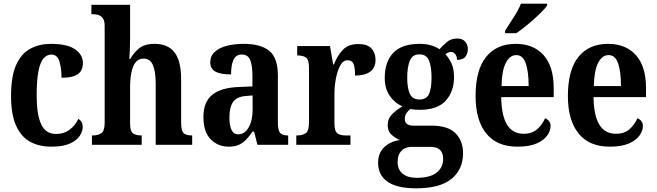

<svg xmlns="http://www.w3.org/2000/svg" viewBox="-20 -786 3563 1042"><path d="M258 10Q193 10 144 -16.5Q95 -43 67.5 -103.5Q40 -164 40 -266Q40 -374 68.5 -435.5Q97 -497 146 -522.5Q195 -548 255 -548Q346 -548 388 -518Q430 -488 430 -444Q430 -422 421 -404Q412 -386 386.5 -375Q361 -364 314 -364Q314 -415 302.5 -452.5Q291 -490 259 -490Q235 -490 217 -470Q199 -450 189 -401.5Q179 -353 179 -267Q179 -164 203.5 -111.5Q228 -59 284 -59Q328 -59 359 -83Q390 -107 405 -141Q429 -127 429 -98Q429 -74 413 -49Q397 -24 359.5 -7Q322 10 258 10Z M479 0V-51H484Q511 -51 529.5 -63Q548 -75 548 -120V-647Q548 -674 537.5 -687.5Q527 -701 513 -705Q499 -709 487 -709H476V-760H686V-576Q686 -543 684.5 -511.5Q683 -480 682 -466H687Q704 -498 734 -523Q764 -548 819 -548Q891 -548 927 -502Q963 -456 963 -354V-122Q963 -75 977 -63Q991 -51 1020 -51H1023V0H825V-333Q825 -397 810 -432.5Q795 -468 759 -468Q731 -468 715 -446.5Q699 -425 692.5 -389.5Q686 -354 686 -311V-116Q686 -73 702 -62Q718 -51 747 -51H749V0Z M1221 10Q1164 10 1124 -29.5Q1084 -69 1084 -152Q1084 -233 1132.5 -272Q1181 -311 1279 -314L1350 -317V-374Q1350 -430 1338 -460Q1326 -490 1292 -490Q1260 -490 1247 -461Q1234 -432 1234 -382Q1177 -382 1149 -397.5Q1121 -413 1121 -448Q1121 -482 1145.5 -504.5Q1170 -527 1211 -537.5Q1252 -548 1303 -548Q1395 -548 1441.5 -510Q1488 -472 1488 -377V-122Q1488 -80 1499.5 -65.5Q1511 -51 1541 -51H1544V0H1377L1359 -72H1351Q1332 -45 1314.5 -27Q1297 -9 1275.5 0.5Q1254 10 1221 10ZM1272 -57Q1308 -57 1329.5 -94.5Q1351 -132 1351 -191V-268L1314 -265Q1264 -261 1244.5 -232Q1225 -203 1225 -148Q1225 -105 1236.5 -81Q1248 -57 1272 -57Z M1588 0V-51H1592Q1621 -51 1639 -63Q1657 -75 1657 -123V-417Q1657 -462 1641 -473.5Q1625 -485 1596 -485H1593V-536H1771L1788 -436H1792Q1813 -489 1843 -518Q1873 -547 1925 -547Q1974 -547 1996 -523Q2018 -499 2018 -461Q2018 -418 1989 -397Q1960 -376 1907 -376Q1907 -418 1899 -438.5Q1891 -459 1866 -459Q1842 -459 1826.5 -430.5Q1811 -402 1803 -360Q1795 -318 1795 -275V-118Q1795 -73 1811.5 -62Q1828 -51 1854 -51H1882V0Z M2238 236Q2134 236 2083 200Q2032 164 2032 98Q2032 44 2065.5 12.5Q2099 -19 2150 -26Q2126 -36 2105 -54.5Q2084 -73 2084 -108Q2084 -141 2106.5 -164.5Q2129 -188 2164 -209Q2123 -226 2095.5 -265.5Q2068 -305 2068 -363Q2068 -451 2114.5 -499.5Q2161 -548 2258 -548Q2292 -548 2318 -540.5Q2344 -533 2365 -519Q2383 -539 2405.5 -558Q2428 -577 2461 -577Q2490 -577 2504.5 -560Q2519 -543 2519 -520Q2519 -496 2506 -478.5Q2493 -461 2460 -461Q2460 -482 2450 -493Q2440 -504 2429 -504Q2418 -504 2410.5 -500Q2403 -496 2397 -492Q2416 -472 2430 -442.5Q2444 -413 2444 -368Q2444 -289 2399 -239.5Q2354 -190 2258 -190Q2248 -190 2232 -191Q2216 -192 2208 -195Q2197 -188 2187 -173.5Q2177 -159 2177 -140Q2177 -121 2189.5 -112.5Q2202 -104 2223 -104H2323Q2411 -104 2452 -63Q2493 -22 2493 46Q2493 134 2430 185Q2367 236 2238 236ZM2256 -246Q2296 -246 2309 -277.5Q2322 -309 2322 -365Q2322 -423 2308.5 -457Q2295 -491 2256 -491Q2218 -491 2204 -456Q2190 -421 2190 -364Q2190 -309 2204 -277.5Q2218 -246 2256 -246ZM2240 179Q2315 179 2350 150.5Q2385 122 2385 76Q2385 11 2316 11H2214Q2197 11 2179.5 18Q2162 25 2150 43.5Q2138 62 2138 95Q2138 134 2165 156.5Q2192 179 2240 179Z M2789 10Q2676 10 2618.5 -62Q2561 -134 2561 -265Q2561 -406 2618 -477Q2675 -548 2779 -548Q2875 -548 2930 -487Q2985 -426 2985 -307V-259H2700Q2702 -156 2732.5 -108Q2763 -60 2822 -60Q2867 -60 2895 -84.5Q2923 -109 2938 -144Q2950 -140 2959 -129.5Q2968 -119 2968 -102Q2968 -77 2950 -51Q2932 -25 2892.5 -7.5Q2853 10 2789 10ZM2849 -319Q2849 -397 2833.5 -442Q2818 -487 2782 -487Q2746 -487 2724.5 -443.5Q2703 -400 2702 -319ZM2721 -619Q2741 -651 2767.5 -691.5Q2794 -732 2807 -766H2949V-756Q2938 -739 2909 -711Q2880 -683 2845.5 -654Q2811 -625 2782 -606H2721Z M3290 10Q3177 10 3119.5 -62Q3062 -134 3062 -265Q3062 -406 3119 -477Q3176 -548 3280 -548Q3376 -548 3431 -487Q3486 -426 3486 -307V-259H3201Q3203 -156 3233.5 -108Q3264 -60 3323 -60Q3368 -60 3396 -84.5Q3424 -109 3439 -144Q3451 -140 3460 -129.5Q3469 -119 3469 -102Q3469 -77 3451 -51Q3433 -25 3393.5 -7.5Q3354 10 3290 10ZM3350 -319Q3350 -397 3334.5 -442Q3319 -487 3283 -487Q3247 -487 3225.5 -443.5Q3204 -400 3203 -319Z"/></svg>

Font: Noto Serif Lao Condensed
Style: Bold
Weight: 700
Width: 3
Designer: Monotype Design Team
Foundry: Monotype Imaging Inc.
Version: Version 2.003; ttfautohint (v1.8.4.7-5d5b)